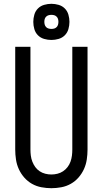

<svg xmlns="http://www.w3.org/2000/svg" viewBox="-20 -981 540 1009"><path d="M250 8Q276 8 302.5 3Q329 -2 352 -15Q375 -28 392.5 -48Q410 -68 421 -92Q432 -116 436 -142.5Q440 -169 440 -195V-735H360V-195Q360 -179 358 -163Q356 -147 350.5 -131.5Q345 -116 335 -103Q325 -90 311.5 -81Q298 -72 282 -68Q266 -64 250 -64Q234 -64 218 -68Q202 -72 188.5 -81Q175 -90 165.5 -103Q156 -116 150 -131.5Q144 -147 142 -163Q140 -179 140 -195V-735H60V-195Q60 -169 64 -142.5Q68 -116 79 -92Q90 -68 107.5 -48Q125 -28 148 -15Q171 -2 197.5 3Q224 8 250 8ZM250 -771Q269 -771 288 -776.5Q307 -782 320.5 -795.5Q334 -809 339.5 -828Q345 -847 345 -866Q345 -885 339.5 -904Q334 -923 320.5 -936.5Q307 -950 288 -955.5Q269 -961 250 -961Q231 -961 212 -955.5Q193 -950 179.5 -936.5Q166 -923 160.5 -904Q155 -885 155 -866Q155 -847 160.5 -828Q166 -809 179.5 -795.5Q193 -782 212 -776.5Q231 -771 250 -771ZM250 -829Q243 -829 235.5 -831Q228 -833 222.5 -838.5Q217 -844 215 -851.5Q213 -859 213 -866Q213 -874 215 -881Q217 -888 222.5 -893.5Q228 -899 235.5 -901Q243 -903 250 -903Q258 -903 265 -901Q272 -899 277.5 -893.5Q283 -888 285 -881Q287 -874 287 -866Q287 -859 285 -851.5Q283 -844 277.5 -838.5Q272 -833 265 -831Q258 -829 250 -829Z"/></svg>

Font: Iosevka SS09
Style: Regular
Weight: 400
Monospace: yes
Designer: Belleve Invis
Foundry: Belleve Invis
Version: Version 5.2.1; ttfautohint (v1.8.3)